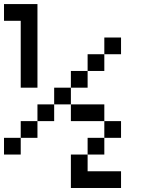

<svg xmlns="http://www.w3.org/2000/svg" viewBox="-20 -937 707 957"><path d="M0 -166.7V-250H83.3V-166.7ZM0 -833.3V-916.7H166.7V-500H83.3V-833.3ZM166.7 -333.3V-416.7H250V-333.3ZM166.7 -250H83.3V-333.3H166.7ZM333.3 -166.7H416.7V-83.3H583.3V0H333.3ZM333.3 -416.7H500V-333.3H333.3ZM333.3 -500V-416.7H250V-500ZM333.3 -583.3H416.7V-500H333.3ZM500 -166.7H416.7V-250H500ZM500 -333.3H583.3V-250H500ZM500 -583.3H416.7V-666.7H500ZM500 -666.7V-750H583.3V-666.7Z"/></svg>

Font: Galmuri11 Condensed
Style: Regular
Weight: 400
Width: 3
Designer: Lee Minseo (quiple)
Version: Version 2.399;hotconv 1.1.1;makeotfexe 2.6.0 DEVELOPMENT